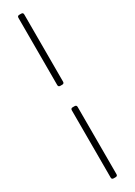

<svg xmlns="http://www.w3.org/2000/svg" viewBox="-228 -767 599 854"><g transform="rotate(-30 72.0 -340.0)"><path d="M57 -405V-750Q57 -760 67 -760H77Q87 -760 87 -750V-405Q87 -395 77 -395H67Q57 -395 57 -405ZM57 -275Q57 -285 67 -285H77Q87 -285 87 -275V70Q87 80 77 80H67Q57 80 57 70Z"/></g></svg>

Font: Barlow GEO Thin
Style: Regular
Weight: 100
Designer: Jeremy Tribby
Foundry: Tribby Type
Version: Version 1.408